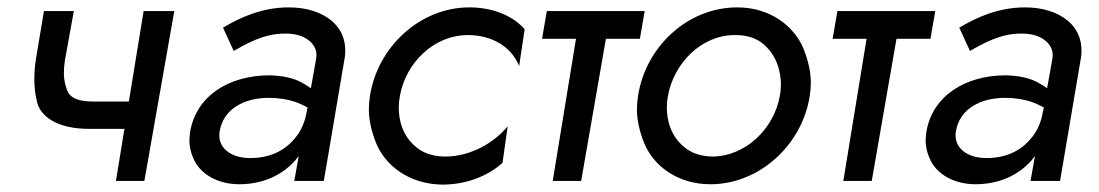

<svg xmlns="http://www.w3.org/2000/svg" viewBox="-20 -490 2976 520"><path d="M221 -141H317L294 0H371L452 -460H369L329 -215H233C196 -215 174 -223 165 -239C157 -255 153 -273 153 -292C153 -303 154 -315 156 -328L180 -460H99L77 -328C74 -308 73 -290 73 -273C73 -256 75 -236 80 -215C89 -174 136 -141 221 -141Z M613 -352C648 -372 695 -399 750 -399C752 -399 753 -399 755 -399C808 -399 837 -370 837 -342C837 -338 837 -334 836 -330L822 -251C815 -256 807 -261 798 -266C775 -279 745 -285 710 -286C600 -286 511 -230 495 -133C494 -125 493 -118 493 -110C493 -91 498 -72 507 -54C526 -17 571 9 628 9C691 9 744 -15 780 -56C783 -60 786 -64 789 -67L777 0H857L913 -330C915 -339 915 -347 915 -354C915 -379 907 -409 879 -433C851 -457 810 -470 762 -470C689 -470 629 -442 584 -415ZM575 -135C585 -194 640 -225 708 -225C735 -225 759 -221 780 -214C791 -210 802 -205 813 -199L807 -170C801 -149 792 -131 779 -116C750 -80 708 -62 659 -62C658 -62 656 -62 654 -62C606 -63 574 -88 574 -123C574 -127 574 -131 575 -135Z M1063 -230C1079 -320 1155 -395 1247 -395C1314 -395 1366 -362 1386 -311L1401 -411C1366 -450 1311 -470 1251 -470C1117 -470 1002 -362 982 -230C980 -218 979 -205 979 -194C979 -165 986 -135 998 -104C1023 -41 1089 9 1178 10C1241 10 1300 -12 1341 -49L1355 -148C1319 -104 1255 -66 1186 -66C1185 -66 1183 -66 1182 -66C1152 -67 1127 -75 1108 -91C1069 -122 1060 -166 1060 -199C1060 -209 1061 -219 1063 -230Z M1461 -460 1448 -385H1540L1477 0H1554L1621 -385H1713L1726 -460Z M1708 -230C1706 -218 1705 -205 1705 -194C1705 -165 1712 -135 1724 -104C1749 -41 1815 9 1904 9C2038 9 2153 -99 2173 -230C2175 -242 2176 -255 2176 -266C2176 -295 2169 -325 2157 -356C2132 -419 2066 -470 1977 -470C1841 -470 1728 -362 1708 -230ZM1789 -230C1805 -320 1881 -395 1969 -395C1970 -395 1972 -395 1973 -395C2003 -395 2028 -387 2047 -371C2085 -339 2095 -294 2095 -260C2095 -250 2094 -240 2092 -230C2076 -141 1999 -66 1908 -66C1878 -67 1853 -75 1834 -91C1795 -122 1786 -167 1786 -199C1786 -209 1787 -220 1789 -230Z M2248 -460 2235 -385H2327L2264 0H2341L2408 -385H2500L2513 -460Z M2607 -352C2642 -372 2689 -399 2744 -399C2746 -399 2747 -399 2749 -399C2802 -399 2831 -370 2831 -342C2831 -338 2831 -334 2830 -330L2816 -251C2809 -256 2801 -261 2792 -266C2769 -279 2739 -285 2704 -286C2594 -286 2505 -230 2489 -133C2488 -125 2487 -118 2487 -110C2487 -91 2492 -72 2501 -54C2520 -17 2565 9 2622 9C2685 9 2738 -15 2774 -56C2777 -60 2780 -64 2783 -67L2771 0H2851L2907 -330C2909 -339 2909 -347 2909 -354C2909 -379 2901 -409 2873 -433C2845 -457 2804 -470 2756 -470C2683 -470 2623 -442 2578 -415ZM2569 -135C2579 -194 2634 -225 2702 -225C2729 -225 2753 -221 2774 -214C2785 -210 2796 -205 2807 -199L2801 -170C2795 -149 2786 -131 2773 -116C2744 -80 2702 -62 2653 -62C2652 -62 2650 -62 2648 -62C2600 -63 2568 -88 2568 -123C2568 -127 2568 -131 2569 -135Z"/></svg>

Font: Jost
Style: Italic
Weight: 400
Italic angle: -5°
Version: Version 3.710